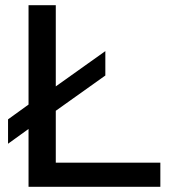

<svg xmlns="http://www.w3.org/2000/svg" viewBox="-20 -720 667 740"><path d="M90 0V-223L11 -166V-260L90 -317V-700H195V-387L386 -523V-429L195 -293V-93H598V0Z"/></svg>

Font: Red Hat Display SemiBold
Style: Regular
Weight: 600
Designer: Pentagram, MCKL
Foundry: Pentagram, MCKL
Version: Version 1.023